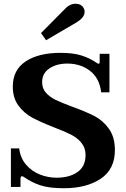

<svg xmlns="http://www.w3.org/2000/svg" viewBox="-20 -991 669 1021"><path d="M198 -815 320 -938Q349 -971 381 -971Q405 -971 417.5 -958Q430 -945 430 -928Q430 -912 418 -897.5Q406 -883 382 -869L225 -777ZM110 -48Q102 -54 96 -54Q93 -54 91 -50Q89 -46 89 -41V3H38V-202H82Q88 -151 118.5 -115.5Q149 -80 192 -63Q235 -46 281 -46Q349 -46 392 -76Q435 -106 435 -167Q435 -205 412.5 -232Q390 -259 356 -276Q322 -293 264 -315Q193 -343 150.5 -366Q108 -389 78 -429.5Q48 -470 48 -531Q48 -619 116.5 -664.5Q185 -710 302 -710Q368 -710 411.5 -696.5Q455 -683 489 -660Q491 -659 496 -655.5Q501 -652 504 -652Q510 -652 510 -662V-705H562V-500H518Q509 -576 458.5 -614.5Q408 -653 338 -653Q281 -653 242.5 -627Q204 -601 204 -554Q204 -520 225 -497Q246 -474 276.5 -459.5Q307 -445 363 -424Q435 -398 481 -374.5Q527 -351 559 -306.5Q591 -262 591 -193Q591 -91 515.5 -40.5Q440 10 319 10Q242 10 195 -5.5Q148 -21 110 -48Z"/></svg>

Font: Taviraj SemiBold
Style: Regular
Weight: 600
Designer: Katatrad Team
Foundry: CadsonDemak
Version: Version 1.001